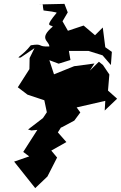

<svg xmlns="http://www.w3.org/2000/svg" viewBox="-20 -833 625 992"><path d="M161 -590 133 -533 132 -476 72 -382 122 -344 209 -315 222 -253 202 -223 125 -164 142 -159 173 -162 100 -48 131 -25 53 2 162 139 225 79 275 -19 245 -55 323 -99 279 -149 332 -233 241 -254 297 -174 364 -210 395 -252 376 -278 524 -312 521 -262 585 -323 538 -365 545 -448 512 -497 491 -514 444 -468 468 -505 363 -491 259 -449 235 -522 283 -504 344 -523 336 -570H437L510 -547L553 -497L558 -565L524 -589L511 -691L471 -651L412 -701L331 -674L303 -723L330 -769L313 -813L179 -810C213 -807 195 -826 205 -779C218 -778 283 -769 272 -766C212 -693 237 -707 253 -696C176 -631 235 -622 235 -593C169 -590 207 -610 139 -599C97 -544 55 -532 87 -536L177 -597Z"/></svg>

Font: Hussar Lance
Style: ExBdObl
Weight: 700
Foundry: Cannot Into Space Fonts, PlusOne Fonts
Version: Version 2.270